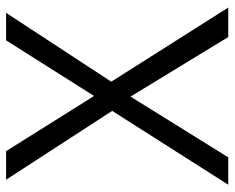

<svg xmlns="http://www.w3.org/2000/svg" viewBox="-88 -666 754 617"><g transform="rotate(-90 288.5 -357.0)"><path d="M335 -376 573.2 0H478.5L287.1 -314L91.8 0H3.9L241.2 -373L20 -713.9H111.8L289.1 -431.2L467.8 -713.9H556.2Z"/></g></svg>

Font: OpenSansHebrew-Regular
Style: Regular
Weight: 400
Foundry: Ascender Corporation, Yanek Iontef
Version: Version 2.001;PS 002.001;hotconv 1.0.70;makeotf.lib2.5.58329